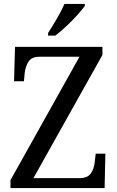

<svg xmlns="http://www.w3.org/2000/svg" viewBox="-20 -951 592 971"><path d="M33 0V-40L382 -664H181Q140 -664 124.5 -640Q109 -616 105 -583L101 -540H51L56 -714H498V-673L149 -50H381Q423 -50 439.5 -74Q456 -98 459 -131L464 -174H513L509 0ZM223 -784Q244 -816 267.5 -856.5Q291 -897 306 -931H409V-921Q397 -904 371.5 -875.5Q346 -847 315.5 -818.5Q285 -790 260 -771H223Z"/></svg>

Font: Noto Serif Sinhala SemiCondensed
Style: Regular
Weight: 400
Width: 4
Designer: Jelle Bosma - Monotype Design Team
Foundry: Monotype Imaging Inc.
Version: Version 2.007; ttfautohint (v1.8.4.7-5d5b)